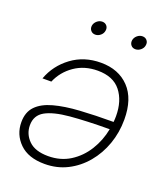

<svg xmlns="http://www.w3.org/2000/svg" viewBox="-133 -797 768 896"><g transform="rotate(20 251.0 -349.0)"><path d="M280.8 -524.9Q368.7 -524.9 420.9 -470.2Q473.1 -415.5 473.1 -312.5Q473.1 -248 452.6 -190.2Q432.1 -132.3 394.5 -87.4Q356.9 -42.5 305.9 -16.6Q254.9 9.3 193.4 9.3Q112.3 9.3 68.8 -33.4Q25.4 -76.2 25.4 -137.7Q25.4 -187.5 54 -217Q82.5 -246.6 136 -261.2Q189.5 -275.9 263.9 -280.5Q338.4 -285.2 429.7 -285.2Q431.2 -299.8 431.2 -314.5Q431.2 -390.1 393.8 -437.5Q356.4 -484.9 279.3 -484.9Q213.4 -484.9 164.3 -450.9Q115.2 -417 92.3 -362.8H48.3Q74.2 -433.6 135.7 -479.2Q197.3 -524.9 280.8 -524.9ZM424.3 -247.1Q308.1 -246.6 228.8 -239.5Q149.4 -232.4 108.6 -209.5Q67.9 -186.5 67.9 -137.7Q67.9 -93.8 99.9 -62.3Q131.8 -30.8 196.3 -30.8Q257.8 -30.8 304.9 -60.5Q352.1 -90.3 382.6 -139.4Q413.1 -188.5 424.3 -247.1ZM408.7 -638.7Q394.5 -638.7 386.5 -648.7Q378.4 -658.7 380.4 -672.9Q382.8 -687 394.5 -697Q406.2 -707 420.4 -707Q434.6 -707 442.9 -697Q451.2 -687 448.7 -672.9Q446.8 -658.7 434.8 -648.7Q422.9 -638.7 408.7 -638.7ZM209.5 -638.7Q195.3 -638.7 187 -648.7Q178.7 -658.7 180.7 -672.9Q183.1 -687 194.8 -697Q206.5 -707 220.7 -707Q234.9 -707 243.2 -697Q251.5 -687 249 -672.9Q247.1 -658.7 235.4 -648.7Q223.6 -638.7 209.5 -638.7Z"/></g></svg>

Font: Inter Display ExtraLight
Style: Italic
Weight: 200
Italic angle: -9.39999°
Designer: Rasmus Andersson
Foundry: rsms
Version: Version 4.000;git-a52131595